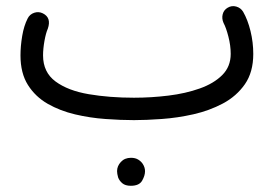

<svg xmlns="http://www.w3.org/2000/svg" viewBox="-20 -363 910 627"><path d="M46.9 -182.1Q46.9 -212.4 52.5 -245.6Q58.1 -278.8 70.3 -302.7Q77.1 -316.4 91.8 -321.3Q106.4 -326.2 120.1 -319.3Q148.4 -305.2 136.2 -269.5Q129.9 -255.4 125.2 -229.5Q120.6 -203.6 120.6 -182.1Q120.6 -127 161.4 -96.9Q202.1 -66.9 269.8 -55.4Q337.4 -43.9 417.5 -43.9Q474.1 -43.9 530 -50.8Q585.9 -57.6 632.1 -74Q678.2 -90.3 705.8 -117.9Q733.4 -145.5 733.4 -187Q733.4 -214.4 725.8 -243.7Q718.3 -272.9 710 -288.1Q703.6 -302.7 707.3 -316.7Q710.9 -330.6 723.6 -337.9Q736.8 -345.7 751.5 -341.6Q766.1 -337.4 773.9 -324.7Q789.1 -298.3 798.1 -261.5Q807.1 -224.6 807.1 -187Q807.1 -127.4 779.8 -88.1Q752.4 -48.8 708 -25.1Q663.6 -1.5 611.3 10.3Q559.1 22 508.1 25.6Q457 29.3 417.5 29.3Q374.5 29.3 324.2 25.6Q273.9 22 225.1 10.5Q176.3 -1 136 -23.9Q95.7 -46.9 71.3 -85.4Q46.9 -124 46.9 -182.1ZM362.3 195.8Q362.3 179.2 374.8 165.8Q387.2 152.3 407.7 152.3Q421.9 152.3 431.4 158.2Q440.9 164.1 446.3 172.4Q453.6 183.6 453.6 196.3Q453.6 210.4 444.1 227.1Q434.6 243.7 407.2 243.7Q389.2 243.7 379.4 235.4Q369.6 227.1 365.7 216.3Q362.3 204.1 362.3 195.8Z"/></svg>

Font: Mikhak-DS2-FD Regular
Style: Regular
Weight: 400
Designer: Amin Abedi
Version: Version 3.4